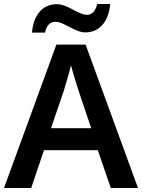

<svg xmlns="http://www.w3.org/2000/svg" viewBox="-20 -940 711 960"><path d="M140 -777H205C213 -814 231 -831 256 -831C302 -831 353 -778 407 -778C473 -778 523 -827 531 -920H466C458 -884 439 -866 415 -866C370 -866 320 -919 264 -919C198 -919 148 -872 140 -777ZM534 0H670L408 -717H262L0 0H136L200 -189H469ZM374 -483 436 -299H235L298 -483C305 -506 325 -572 335 -613C344 -578 365 -510 374 -483Z"/></svg>

Font: Noto Sans Arabic SemBd
Style: Regular
Weight: 600
Designer: Monotype Design Team, Nadine Chahine, Nizar Qandah and Khaled Hosny
Foundry: Monotype Imaging Inc.
Version: Version 2.012